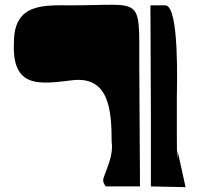

<svg xmlns="http://www.w3.org/2000/svg" viewBox="-20 -769 819 792"><path d="M661.5 -747C642.3 -747 637.7 -747.1 600.5 -747L602.5 -278V0L745.5 3L712.5 -147C712.5 -147 709.5 -48.3 709.5 -207V-369C709.5 -410.1 721.1 -747 661.5 -747ZM557.5 0 554.5 -504C554.5 -791 569.4 -747 278.5 -747C164.1 -747 37.5 -758.8 37.5 -594C28.3 -401 146.3 -422.4 278.5 -438C430.9 -456 440.5 -311.9 440.5 -186C447 -139.7 431.2 -100.2 416.5 -60C405.5 -29.9 398.8 -24 416.5 0Z"/></svg>

Font: Rocketfuel
Style: Regular
Weight: 400
Designer: Mew Too
Foundry: Cannot Into Space Fonts.
Version: Version 0.27